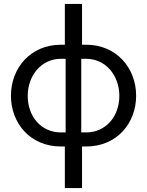

<svg xmlns="http://www.w3.org/2000/svg" viewBox="-20 -750 753 983"><path d="M312 213H400V0H421C579 0 677 -120 677 -260C677 -401 577 -521 421 -521H400V-730H312V-521H292C136 -521 36 -401 36 -260C36 -120 134 0 292 0H312ZM292 -72C191 -72 122 -153 122 -259C122 -365 193 -449 292 -449H316V-72ZM396 -72V-449H421C520 -449 591 -365 591 -259C591 -153 521 -72 421 -72Z"/></svg>

Font: FIGSv2-sans-serif Medium
Style: Regular
Weight: 500
Designer: Matt McInerney, Pablo Impallari, Rodrigo Fuenzalida,Mirko Velimirovic
Foundry: Matt McInerney, Pablo Impallari, Rodrigo Fuenzalida
Version: Version 4.021;hotconv 1.0.109;makeotfexe 2.5.65596